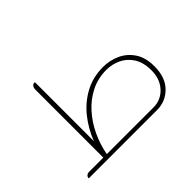

<svg xmlns="http://www.w3.org/2000/svg" viewBox="-110 -781 1006 1006"><g transform="rotate(-45 393.5 -278.0)"><path d="M527 -360Q576 -360 620 -340Q664 -320 692 -278.5Q720 -237 720 -172Q720 -90 675.5 -45Q631 0 567 0H63Q61 0 61 -2V-3Q61 -9 67.5 -16Q74 -23 89 -23H192V-521Q192 -527 192.5 -533.5Q193 -540 197 -546Q202 -556 213 -556H216Q218 -556 218 -553V-119Q244 -186 287.5 -240.5Q331 -295 391.5 -327.5Q452 -360 527 -360ZM218 -23H563Q620 -23 657.5 -64.5Q695 -106 694 -172Q693 -229 669 -265.5Q645 -302 607.5 -319.5Q570 -337 528 -337Q466 -337 414 -311Q362 -285 322 -240.5Q282 -196 255.5 -140Q229 -84 218 -23Z"/></g></svg>

Font: Zain ExtraLight
Style: Regular
Weight: 200
Designer: Zain,Boutros
Foundry: Mobile Telecommunications Company (Zain), 2024
Version: Version 1.51; ttfautohint (v1.8.4)